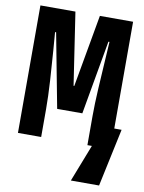

<svg xmlns="http://www.w3.org/2000/svg" viewBox="-99 -782 797 1059"><g transform="rotate(10 300.0 -253.0)"><path d="M531 208 600 -116H559V-714H373L301 -309H297L236 -714H40V0H170V-155Q170 -225 164.5 -315.5Q159 -406 153 -482Q147 -558 145 -583H151L230 -168H371L444 -582H450Q449 -560 444 -484Q439 -408 434 -318Q429 -228 429 -163V0H454L373 208Z"/></g></svg>

Font: Noto Sans Mono UI
Style: Bold
Weight: 700
Designer: Monotype Design team
Foundry: Monotype Imaging Inc.
Version: 1.000